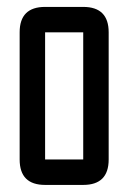

<svg xmlns="http://www.w3.org/2000/svg" viewBox="-20 -618 370 553"><path d="M219.7 -85.4H109.9Q36.6 -85.4 36.6 -158.7V-524.9Q36.6 -598.1 109.9 -598.1H219.7Q293 -598.1 293 -524.9V-158.7Q293 -85.4 219.7 -85.4ZM219.7 -158.7V-524.9H109.9V-158.7Z"/></svg>

Font: BabelStone Khitan Seals
Style: Regular
Weight: 400
Designer: Andrew West
Foundry: BabelStone
Version: Version 1.004